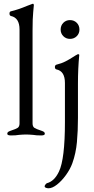

<svg xmlns="http://www.w3.org/2000/svg" viewBox="-20 -725 506 1032"><path d="M19 0ZM19 -6Q19 -13 24.5 -16.5Q30 -20 42 -24Q64 -31 74.5 -37.5Q85 -44 85 -62V-566Q85 -629 39 -639Q35 -640 33 -643.5Q31 -647 31 -652Q31 -662 38 -664Q77 -673 127 -694L151 -703Q155 -705 157 -705Q159 -705 160.5 -702.5Q162 -700 162 -698Q162 -692 158.5 -660Q155 -628 155 -562V-62Q155 -44 165.5 -37.5Q176 -31 198 -24Q210 -20 215.5 -16.5Q221 -13 221 -6Q221 3 201 3Q175 3 158 0Q136 -2 120 -2Q104 -2 82 0Q66 3 39 3Q19 3 19 -6ZM220 277Q220 272 224 267Q228 262 231 260Q272 250 297 197Q329 130 329 -69V-279Q329 -343 283 -352Q279 -353 277 -356.5Q275 -360 275 -365Q275 -369 277 -372.5Q279 -376 282 -377Q311 -384 333 -395.5Q355 -407 368.5 -416Q382 -425 386 -427Q398 -434 399 -434Q406 -434 406 -429Q399 -357 399 -275V-91Q399 -22 393.5 38.5Q388 99 369 152Q357 185 334 216.5Q311 248 286 267.5Q261 287 241 287Q234 287 227 284.5Q220 282 220 277ZM306 -566Q306 -588 320.5 -602.5Q335 -617 356 -617Q378 -617 392.5 -602.5Q407 -588 407 -566Q407 -545 392.5 -530.5Q378 -516 356 -516Q335 -516 320.5 -530.5Q306 -545 306 -566Z"/></svg>

Font: EB Garamond
Style: Regular
Weight: 400
Designer: Georg Duffner and Octavio Pardo
Foundry: Georg Duffner
Version: Version 1.000; ttfautohint (v1.6)